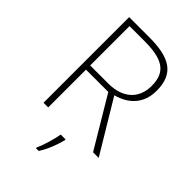

<svg xmlns="http://www.w3.org/2000/svg" viewBox="-273 -813 1132 1132"><g transform="rotate(45 293.0 -246.5)"><path d="M269 -714H102V0H141V-315H327L515 0H562L366 -326C461 -352 524 -415 524 -522C524 -668 436 -714 269 -714ZM264 -678C412 -678 483 -641 483 -521C483 -411 408 -350 292 -350H141V-678ZM347 68V61H306C300 104 276 183 260 214V221H283C313 175 335 116 347 68Z"/></g></svg>

Font: Noto Sans Tamil ExtraLight
Style: Regular
Weight: 200
Designer: Jelle Bosma - Monotype Design Team
Foundry: Monotype Imaging Inc.
Version: Version 2.004